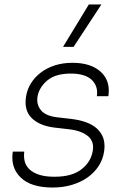

<svg xmlns="http://www.w3.org/2000/svg" viewBox="-20 -821 563 856"><path d="M215 15Q117 15 72 -30Q35 -66 35 -119Q35 -131 37 -145H88Q87 -136 87 -128Q87 -115 90 -102Q95 -82 111 -66.5Q127 -51 154.5 -42Q182 -33 223 -33Q301 -33 343 -66Q385 -99 393 -146Q395 -155 395 -164Q395 -196 371 -215Q341 -239 285 -245L224 -252Q156 -260 121 -295Q94 -322 94 -365Q94 -377 96 -390Q101 -422 118 -449.5Q135 -477 162 -497.5Q189 -518 224.5 -529.5Q260 -541 303 -541Q385 -541 429 -501Q465 -468 465 -417Q465 -405 463 -392H412Q413 -400 413 -408Q413 -441 390 -464Q360 -493 296 -493Q227 -493 190.5 -462Q154 -431 147 -389Q146 -382 146 -376Q146 -349 163 -329Q184 -304 235 -298L296 -291Q332 -287 362 -276.5Q392 -266 412 -248Q432 -230 441 -204Q446 -188 446 -170Q446 -158 444 -145Q439 -111 420.5 -82Q402 -53 372.5 -31.5Q343 -10 303 2.5Q263 15 215 15ZM261 -612 376 -801H432L308 -612Z"/></svg>

Font: Sora ExtraLight
Style: Italic
Weight: 200
Designer: Jonathan Barnbrook, Juli√°n Moncada
Version: Version 1.000